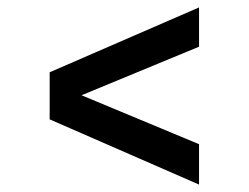

<svg xmlns="http://www.w3.org/2000/svg" viewBox="-20 -618 672 518"><path d="M114 -423 517 -598V-492L200 -361L517 -229V-120L114 -296Z"/></svg>

Font: Wix Madefor Text SemiBold
Style: Regular
Weight: 600
Designer: Dalton Maag Ltd
Foundry: Dalton Maag Ltd
Version: Version 3.100